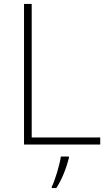

<svg xmlns="http://www.w3.org/2000/svg" viewBox="-20 -734 550 975"><path d="M102 0H489V-36H141V-714H102ZM330 68V61H289C283 104 259 183 243 214V221H266C296 175 318 116 330 68Z"/></svg>

Font: Noto Sans Georgian ExtraLight
Style: Regular
Weight: 200
Designer: Monotype Design Team, Akaki Razmadze
Foundry: Google LLC
Version: Version 2.005